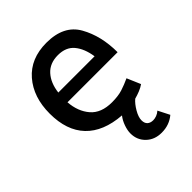

<svg xmlns="http://www.w3.org/2000/svg" viewBox="-199 -611 932 932"><g transform="rotate(-45 266.5 -145.5)"><path d="M491 -221H147Q152 -154 189 -111Q226 -68 300 -68Q343 -68 372.5 -77.5Q402 -87 432 -101L462 -31Q448 -21 429.5 -13.5Q411 -6 392 -1Q373 15 356 44Q339 73 339 95Q339 115 350 125Q361 135 380 135Q391 135 403.5 130.5Q416 126 427 116L457 175Q438 191 415.5 199Q393 207 366 207Q318 207 287 177Q256 147 256 102Q256 81 265 55.5Q274 30 289 11Q170 2 108.5 -62.5Q47 -127 47 -243Q47 -356 108.5 -427Q170 -498 279 -498Q398 -498 444.5 -415.5Q491 -333 491 -221ZM398 -286Q389 -346 360 -381Q331 -416 276 -416Q220 -416 188 -380.5Q156 -345 149 -286Z"/></g></svg>

Font: Palanquin Medium
Style: Regular
Weight: 500
Designer: Pria Ravichandran
Version: Version 1.0.4